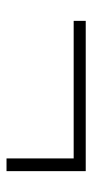

<svg xmlns="http://www.w3.org/2000/svg" viewBox="133 -581 283 589"><g transform="rotate(90 274.5 -286.5)"><path d="M466 -165V-371H44V-408H505V-165Z"/></g></svg>

Font: Nunito Sans 12pt ExtraLight SemiCondensed
Style: Regular
Weight: 200
Width: 4
Version: Version 3.101;gftools[0.9.27]